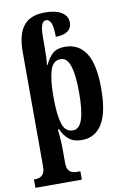

<svg xmlns="http://www.w3.org/2000/svg" viewBox="-106 -827 743 1128"><g transform="rotate(-10 265.0 -262.5)"><path d="M11 240V190H21Q32 190 45 185.5Q58 181 67.5 167Q77 153 77 124L76 -558Q76 -664 116.5 -714.5Q157 -765 243 -765Q309 -765 344 -742.5Q379 -720 379 -681Q379 -649 354.5 -631Q330 -613 283 -613Q283 -672 272.5 -695.5Q262 -719 243 -719Q226 -719 217 -697Q208 -675 208 -620V-577Q208 -542 207 -511.5Q206 -481 203 -459H207Q225 -499 251 -522.5Q277 -546 325 -546Q406 -546 449.5 -479.5Q493 -413 493 -269Q493 -124 450.5 -56.5Q408 11 329 11Q282 11 253.5 -12Q225 -35 207 -75H200Q201 -74 202.5 -55.5Q204 -37 206 -9Q208 19 208 48V125Q208 154 217.5 168Q227 182 240.5 186Q254 190 265 190H288V240ZM287 -54Q326 -54 343.5 -107.5Q361 -161 361 -267Q361 -371 343.5 -425Q326 -479 288 -479Q241 -479 224.5 -422.5Q208 -366 208 -268Q208 -162 224.5 -108Q241 -54 287 -54Z"/></g></svg>

Font: Noto Serif ExtraCondensed
Style: Bold
Weight: 700
Width: 2
Designer: Monotype Design Team
Foundry: Monotype Imaging Inc.
Version: Version 2.014; ttfautohint (v1.8.4.7-5d5b)